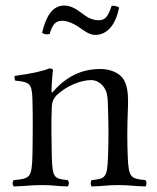

<svg xmlns="http://www.w3.org/2000/svg" viewBox="-20 -668 565 693"><path d="M336 -595C317 -595 300 -602 284 -614C264 -628 242 -648 212 -648C169 -648 146 -609 132 -550C138 -544 148 -543 159 -545C169 -578 179 -593 205 -593C222 -593 241 -585 259 -574C280 -560 301 -542 323 -542C369 -542 398 -581 410 -641C404 -645 394 -648 383 -647C369 -605 358 -595 336 -595ZM175 -341C172 -337 166 -328 166 -341C166 -370 171 -414 171 -414C171 -419 167 -421 159 -421C132 -411 99 -403 33 -394C31 -388 33 -383 35 -377C86 -372 95 -367.5 97 -312C98.9 -260.6 98.3 -153 97 -104C95 -26 87 -23 30 -18C24 -12 24 -1 30 5C69 4 92 0 133 0C170 0 184 4 224 5C230 -1 230 -12 224 -18C175 -23 169 -26 167 -104C165.8 -150.7 164.6 -235.5 167 -283C168 -303 175 -314 183 -323C219 -358 272 -379 309 -379C328 -379 349 -367 360 -345C370 -326 368.8 -300 370 -271C372 -221.1 372 -154.1 370 -104C366.9 -26.1 361 -23 311 -18C306 -12 306 -1 311 5C351 4 369 0 407 0C446 0 464 4 505 5C510 -1 510 -12 505 -18C452 -23 444.2 -26.1 441 -104C439 -153.5 439 -208 441 -258C441.6 -273 442.2 -287.5 442.2 -301.3C442.2 -335.2 438.6 -364.7 423 -386C407 -407 375 -419 342 -419C295 -419 233 -406 175 -341Z"/></svg>

Font: Libertinus Serif Display
Style: Regular
Weight: 400
Designer: Philipp H. Poll
Foundry: Khaled Hosny
Version: Version 6.1